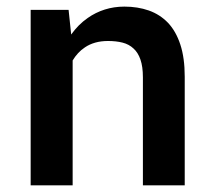

<svg xmlns="http://www.w3.org/2000/svg" viewBox="-20 -558 640 578"><path d="M72.3 0H198.7V-376Q206.1 -388.2 215.3 -398.2Q224.6 -408.2 235.8 -415.5Q249.5 -424.8 266.8 -429.7Q284.2 -434.6 305.2 -434.6Q329.6 -434.6 348.9 -429.7Q368.2 -424.8 381.8 -412.1Q395.5 -399.9 402.8 -378.7Q410.2 -357.4 410.2 -325.2V0H536.1V-327.1Q536.1 -383.8 522.9 -423.8Q509.8 -463.9 485.8 -489.3Q461.4 -514.6 428 -526.4Q394.5 -538.1 354.5 -538.1Q323.2 -538.1 295.4 -529.3Q267.6 -520.5 244.1 -503.9Q230 -494.1 217.5 -481.7Q205.1 -469.2 194.3 -454.1L186.5 -528.3H72.3Z"/></svg>

Font: Roboto Mono SemiBold
Style: Regular
Weight: 600
Monospace: yes
Designer: Google
Version: Version 3.000